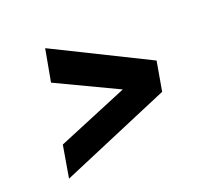

<svg xmlns="http://www.w3.org/2000/svg" viewBox="-87 -683 734 673"><g transform="rotate(-20 280.0 -346.0)"><path d="M141.4 -575.4 119.4 -454.8 452.8 -296.4 470.4 -397.4 84 -236.8 63.6 -117 474.4 -291.4 493.6 -401Z"/></g></svg>

Font: Roboto Serif 20pt
Style: Italic
Weight: 400
Italic angle: -10°
Designer: Greg Gazdowicz
Foundry: Commercial Type
Version: Version 1.008